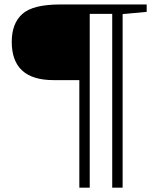

<svg xmlns="http://www.w3.org/2000/svg" viewBox="-20 -727 720 858"><path d="M381 111.5H334.5V-369H219Q32.5 -369 32.5 -540Q32.5 -622.5 80 -664.8Q127.5 -707 248.5 -707H635.5V-674L528 -664V111.5H481.5V-665H381Z"/></svg>

Font: Newsreader Caption Light
Style: Regular
Weight: 300
Designer: Hugues Gentile
Foundry: Production Type
Version: Version 1.001